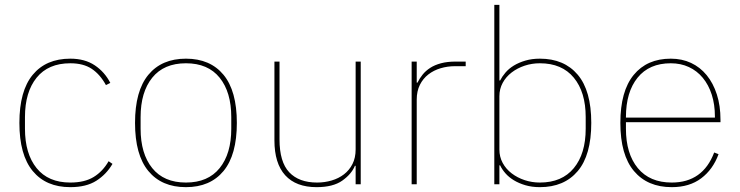

<svg xmlns="http://www.w3.org/2000/svg" viewBox="-20 -760 3052 792"><path d="M270 12Q170 12 115 -54.5Q60 -121 60 -253Q60 -385 115 -451.5Q170 -518 270 -518Q330 -518 371 -490.5Q412 -463 435 -418L417 -409Q393 -453 358.5 -476Q324 -499 270 -499Q179 -499 131 -439.5Q83 -380 83 -277V-229Q83 -126 131 -66.5Q179 -7 270 -7Q329 -7 366.5 -30Q404 -53 428 -95L444 -84Q419 -41 377.5 -14.5Q336 12 270 12Z M747 12Q647 12 592 -54.5Q537 -121 537 -253Q537 -385 592 -451.5Q647 -518 747 -518Q847 -518 902 -451.5Q957 -385 957 -253Q957 -121 902 -54.5Q847 12 747 12ZM747 -7Q838 -7 886 -66.5Q934 -126 934 -229V-277Q934 -380 886 -439.5Q838 -499 747 -499Q656 -499 608 -439.5Q560 -380 560 -277V-229Q560 -126 608 -66.5Q656 -7 747 -7Z M1444 -76Q1430 -42 1392 -15Q1354 12 1286 12Q1201 12 1156.5 -37Q1112 -86 1112 -181V-506H1133V-185Q1133 -92 1173 -49.5Q1213 -7 1288 -7Q1319 -7 1348 -15.5Q1377 -24 1399 -41Q1421 -58 1434 -83.5Q1447 -109 1447 -144V-506H1468V0H1447V-76Z M1678 -506H1699V-419H1702Q1711 -437 1723.5 -452.5Q1736 -468 1754.5 -480Q1773 -492 1799 -499Q1825 -506 1860 -506H1901V-487H1857Q1826 -487 1797.5 -478.5Q1769 -470 1747 -453Q1725 -436 1712 -410Q1699 -384 1699 -349V0H1678Z M2040 -740V-428H2043Q2051 -444 2065 -460.5Q2079 -477 2099.5 -489.5Q2120 -502 2147 -510Q2174 -518 2207 -518Q2307 -518 2363 -452Q2419 -386 2419 -253Q2419 -120 2363 -54Q2307 12 2207 12Q2174 12 2147 4Q2120 -4 2099.5 -16.5Q2079 -29 2065 -45Q2051 -61 2043 -78H2040V0H2019V-740ZM2207 -7Q2298 -7 2347 -66.5Q2396 -126 2396 -229V-277Q2396 -380 2347 -439.5Q2298 -499 2207 -499Q2174 -499 2144 -489Q2114 -479 2090.5 -461Q2067 -443 2053.5 -418Q2040 -393 2040 -363V-143Q2040 -113 2053.5 -88Q2067 -63 2090.5 -45Q2114 -27 2144 -17Q2174 -7 2207 -7Z M2751 12Q2651 12 2595 -54.5Q2539 -121 2539 -253Q2539 -384 2594 -451Q2649 -518 2747 -518Q2793 -518 2830.5 -500.5Q2868 -483 2895 -450Q2922 -417 2937 -370.5Q2952 -324 2952 -266V-256H2562V-229Q2562 -126 2611 -66.5Q2660 -7 2751 -7Q2879 -7 2926 -131L2944 -124Q2921 -61 2872.5 -24.5Q2824 12 2751 12ZM2747 -499Q2658 -499 2610 -439.5Q2562 -380 2562 -277V-275H2929V-279Q2929 -329 2916 -369.5Q2903 -410 2879 -439Q2855 -468 2821.5 -483.5Q2788 -499 2747 -499Z"/></svg>

Font: IBM Plex Sans KR Thin
Style: Regular
Weight: 100
Designer: Mike Abbink; Paul van der Laan; Pieter van Rosmalen; Wujin Sim; Chorong Kim; Dohee Lee;
Foundry: Sandoll Inc.
Version: Version 1.001